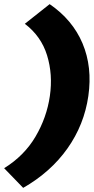

<svg xmlns="http://www.w3.org/2000/svg" viewBox="-30 -722 453 928"><path d="M82 186 -10 91Q87 31 141.5 -61.5Q196 -154 211 -258Q226 -362 197.5 -454.5Q169 -547 90 -607L210 -702Q321 -626 369 -512Q417 -398 397 -258Q377 -119 296 -4.5Q215 110 82 186Z"/></svg>

Font: Lexend ExtBd
Style: Italic
Weight: 800
Italic angle: -8.13011°
Designer: Bonnie Shaver-Troup, Thomas Jockin
Foundry: Lexend
Version: Version 1.007